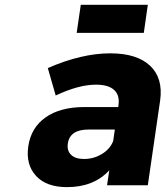

<svg xmlns="http://www.w3.org/2000/svg" viewBox="-20 -768 686 796"><path d="M97.2 -161.1Q108.4 -238.3 168.5 -281Q228.5 -323.7 328.1 -324.2H470.2L471.2 -332Q477.1 -372.6 453.4 -394.8Q429.7 -417 377.9 -417Q306.2 -417 210.9 -372.1L178.2 -485.8Q318.4 -546.9 437 -546.9Q547.9 -546.9 602.3 -495.4Q656.7 -443.8 644 -352.1L592.8 0H423.8L433.1 -62Q369.1 7.8 257.8 7.8Q172.4 7.8 129.4 -38.8Q86.4 -85.4 97.2 -161.1ZM261.2 -172.9Q256.8 -143.6 274.7 -126.2Q292.5 -108.9 328.1 -108.9Q368.7 -108.9 402.6 -129.6Q436.5 -150.4 449.2 -183.1L456.1 -231H347.2Q269.5 -231 261.2 -172.9ZM297.9 -631.8 314.9 -748H592.8L576.2 -631.8Z"/></svg>

Font: Trueno
Style: Bold Italic
Weight: 700
Designer: Julieta Ulanovsky
Foundry: Julieta Ulanovsky
Version: Version 3.001b | FøM Fix